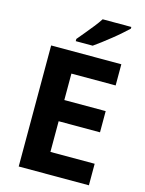

<svg xmlns="http://www.w3.org/2000/svg" viewBox="-136 -1014 824 1094"><g transform="rotate(15 276.0 -467.0)"><path d="M499 0H85V-714H499V-589H238V-433H482V-308H238V-127H499ZM499 -924Q484 -910 461 -889.5Q438 -869 411 -847.5Q384 -826 358.5 -806.5Q333 -787 314 -774H214V-787Q230 -806 251.5 -832Q273 -858 294.5 -885Q316 -912 330 -934H499Z"/></g></svg>

Font: Noto Sans Lao
Style: Bold
Weight: 700
Designer: Monotype Design Team
Foundry: Monotype Imaging Inc.
Version: Version 2.003